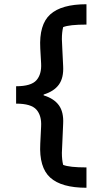

<svg xmlns="http://www.w3.org/2000/svg" viewBox="-20 -764 474 906"><path d="M170 -86 174 -167Q177 -218 152 -246.5Q127 -275 56 -275V-357Q127 -357 152 -385.5Q177 -414 174 -465L170 -536Q164 -648 217 -696Q270 -744 388 -744V-648Q307 -648 278 -636Q272 -612 272 -579Q272 -568 274 -534L278 -452Q281 -397 258 -365Q235 -333 186 -318V-314Q235 -299 258 -267Q281 -235 278 -180L274 -88Q272 -54 272 -43Q272 -10 278 14Q307 26 388 26V122Q270 122 217 74Q164 26 170 -86Z"/></svg>

Font: Athiti SemiBold
Style: Regular
Weight: 600
Designer: CadsonDemak Team
Foundry: CadsonDemak
Version: Version 1.032